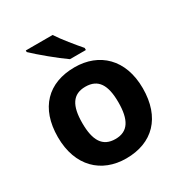

<svg xmlns="http://www.w3.org/2000/svg" viewBox="-180 -896 979 1036"><g transform="rotate(-30 309.5 -378.0)"><path d="M296 -766H129V-756C167 -719 261 -641 312 -606H411V-619C379 -656 325 -721 296 -766ZM574 -274C574 -455 464 -556 311 -556C146 -556 45 -455 45 -274C45 -92 155 10 308 10C472 10 574 -92 574 -274ZM197 -274C197 -382 230 -436 309 -436C389 -436 422 -382 422 -274C422 -166 389 -110 310 -110C230 -110 197 -166 197 -274Z"/></g></svg>

Font: Noto Sans Bassa Vah
Style: Bold
Weight: 700
Designer: Monotype Design Team
Foundry: Monotype Imaging Inc.
Version: Version 2.002